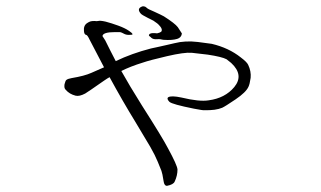

<svg xmlns="http://www.w3.org/2000/svg" viewBox="-20 -538 1040 622"><path d="M554 -412Q538 -407 510 -409H509Q499 -412 489 -411Q477 -410 471 -415Q466 -420 464 -421Q460 -424 466 -429H467Q472 -432 489 -430Q498 -432 502 -435Q509 -443 494 -458Q489 -463 484 -466Q479 -469 477 -471Q475 -472 459 -480Q439 -490 436 -494Q423 -509 438 -516Q441 -518 446 -517.5Q451 -517 455 -513Q458 -509 480 -500Q502 -490 511 -485Q547 -462 556 -450L569 -430V-429V-428Q567 -416 554 -412ZM193 -247Q187 -252 189 -265Q192 -277 195 -279Q200 -283 212 -285Q254 -292 276 -302Q297 -311 317 -320Q278 -394 270 -410Q263 -425 259 -425Q253 -426 252 -437Q251 -446 253.5 -452.5Q256 -459 262 -463Q268 -467 272.5 -468.5Q277 -470 286 -470Q294 -469 298 -470Q304 -472 322 -468Q341 -463 363 -455Q385 -447 398 -438Q408 -431 409 -428.5Q410 -426 407.5 -425.5Q405 -425 397 -425Q388 -425 381 -429Q374 -433 369 -434Q363 -434 353 -434Q313 -434 312 -421L321 -407Q331 -388 338 -373Q347 -355 355 -340Q407 -365 469 -381Q475 -382 490 -385.5Q505 -389 519 -392Q533 -395 545 -398Q580 -407 621 -402Q661 -397 666 -396Q721 -383 760 -352Q780 -337 784 -328Q794 -307 792 -286Q789 -265 785 -257Q777 -239 743 -216Q709 -193 700 -189Q679 -180 642 -181Q639 -180 608 -186Q538 -200 529 -208Q519 -218 525 -223Q535 -229 568 -222Q626 -208 656 -213Q709 -220 739 -256Q771 -295 729 -334Q718 -343 714 -346Q699 -354 653 -361Q605 -367 601 -367Q577 -369 521 -356Q465 -343 442 -335Q403 -323 373 -308Q398 -263 440 -196Q507 -91 524 -58Q554 -3 555 11Q555 31 546 50Q542 60 521 64Q512 64 510 49Q506 23 503 15.5Q500 8 491 -14Q482 -33 481 -36Q480 -37 467 -62Q446 -98 418 -144Q378 -209 335 -288Q329 -285 316 -276Q266 -241 256 -235Q237 -225 225 -228Q205 -233 193 -247Z"/></svg>

Font: ToneOZ-Pinyin-Tsuipita-TC
Style: Regular
Weight: 400
Designer: ÂÆ£ÂøóÂáåJeffrey Xuan(jeffreyx@gmail.com, ToneOZ.com) ÈòøÂù§(cjkFonts)
Foundry: ToneOZ
Version: Version 0.24071